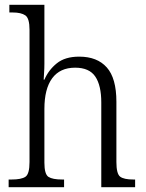

<svg xmlns="http://www.w3.org/2000/svg" viewBox="-20 -780 609 800"><path d="M16 0V-32H28Q69 -32 86 -43.5Q103 -55 103 -105V-656Q103 -704 85.5 -716Q68 -728 33 -728H19V-760H165V-514Q165 -495 163.5 -474.5Q162 -454 162 -448H165Q182 -488 216.5 -516Q251 -544 310 -544Q385 -544 425 -499Q465 -454 465 -356V-105Q465 -56 480.5 -44Q496 -32 536 -32H543V0H402V-353Q402 -424 377 -461Q352 -498 293 -498Q230 -498 197.5 -454Q165 -410 165 -326V-102Q165 -54 182 -43Q199 -32 239 -32H247V0Z"/></svg>

Font: Noto Serif Lao SemiCondensed Light
Style: Regular
Weight: 300
Width: 4
Designer: Monotype Design Team
Foundry: Monotype Imaging Inc.
Version: Version 2.003; ttfautohint (v1.8.4.7-5d5b)